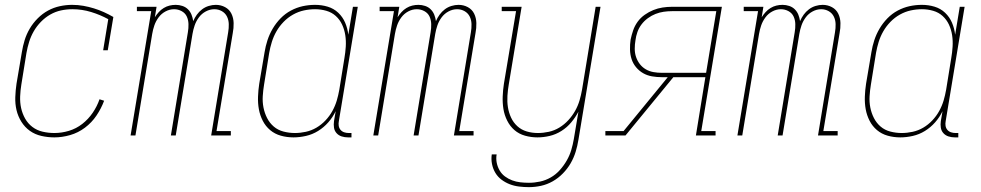

<svg xmlns="http://www.w3.org/2000/svg" viewBox="-20 -558 4040 791"><path d="M204 8Q177 8 150.5 2Q124 -4 103 -19Q82 -34 68 -56.5Q54 -79 48 -104.5Q42 -130 43 -158Q44 -186 48 -213L70 -343Q74 -368 81.5 -392.5Q89 -417 102.5 -440Q116 -463 135.5 -482.5Q155 -502 178 -514.5Q201 -527 226.5 -532.5Q252 -538 277 -538Q301 -538 323.5 -534Q346 -530 367 -523.5Q388 -517 408 -508Q428 -499 447 -488L424 -351H405L426 -479Q393 -497 355.5 -508.5Q318 -520 278 -520Q254 -520 231 -515Q208 -510 187 -498Q166 -486 148.5 -468Q131 -450 119 -429Q107 -408 100 -385.5Q93 -363 89 -340L68 -210Q64 -186 63 -161Q62 -136 67 -113Q72 -90 83.5 -69.5Q95 -49 113.5 -35Q132 -21 155.5 -15.5Q179 -10 204 -10Q234 -10 264 -19Q294 -28 319 -47.5Q344 -67 362 -93.5Q380 -120 390 -149L409 -143Q397 -111 377.5 -82Q358 -53 330 -32Q302 -11 269 -1.5Q236 8 204 8Z M518 0 603 -512H544V-530H625L618 -487Q625 -498 634 -508Q643 -518 654.5 -525Q666 -532 678.5 -535Q691 -538 704 -538Q718 -538 731.5 -533.5Q745 -529 754.5 -519.5Q764 -510 769 -497.5Q774 -485 776 -471Q782 -485 791 -497.5Q800 -510 812.5 -519.5Q825 -529 840 -533.5Q855 -538 869 -538Q890 -538 907.5 -528.5Q925 -519 933.5 -501.5Q942 -484 942.5 -463Q943 -442 939 -422L872 -18H931V0H850L920 -425Q923 -442 922.5 -459Q922 -476 915 -490Q908 -504 894 -512Q880 -520 863 -520Q845 -520 828 -511Q811 -502 799.5 -486.5Q788 -471 782 -453.5Q776 -436 773 -418L704 0H684L754 -425Q757 -442 756.5 -459Q756 -476 749.5 -490Q743 -504 728.5 -512Q714 -520 697 -520Q679 -520 662 -511Q645 -502 633.5 -486.5Q622 -471 616 -453.5Q610 -436 607 -418L538 0Z M1189 8Q1162 8 1137 1Q1112 -6 1093 -22Q1074 -38 1062.5 -60.5Q1051 -83 1046.5 -108Q1042 -133 1043 -160Q1044 -187 1048 -213L1070 -343Q1074 -368 1082 -392.5Q1090 -417 1103.5 -440Q1117 -463 1136 -482.5Q1155 -502 1178.5 -514.5Q1202 -527 1227 -532.5Q1252 -538 1278 -538Q1305 -538 1330 -530.5Q1355 -523 1373.5 -505.5Q1392 -488 1402 -464.5Q1412 -441 1415 -415L1434 -530H1454L1376 -59Q1374 -49 1375.5 -39.5Q1377 -30 1383 -23Q1389 -16 1398 -13Q1407 -10 1417 -10H1428V8H1414Q1400 8 1387.5 4Q1375 0 1366.5 -9.5Q1358 -19 1356 -32Q1354 -45 1356 -59L1363 -100Q1351 -75 1332.5 -54Q1314 -33 1290.5 -18.5Q1267 -4 1240.5 2Q1214 8 1189 8ZM1195 -10Q1217 -10 1240 -15Q1263 -20 1283.5 -32Q1304 -44 1321 -62Q1338 -80 1349.5 -101Q1361 -122 1367.5 -144Q1374 -166 1378 -189L1399 -319Q1403 -342 1404.5 -366Q1406 -390 1402.5 -413Q1399 -436 1389.5 -456.5Q1380 -477 1363.5 -492Q1347 -507 1324.5 -513.5Q1302 -520 1278 -520Q1255 -520 1232 -515Q1209 -510 1187.5 -498Q1166 -486 1148.5 -468Q1131 -450 1119 -429Q1107 -408 1100 -385.5Q1093 -363 1089 -340L1068 -210Q1064 -186 1062.5 -162Q1061 -138 1065.5 -115Q1070 -92 1080.5 -71.5Q1091 -51 1108 -36.5Q1125 -22 1148 -16Q1171 -10 1195 -10Z M1518 0 1603 -512H1544V-530H1625L1618 -487Q1625 -498 1634 -508Q1643 -518 1654.5 -525Q1666 -532 1678.5 -535Q1691 -538 1704 -538Q1718 -538 1731.5 -533.5Q1745 -529 1754.5 -519.5Q1764 -510 1769 -497.5Q1774 -485 1776 -471Q1782 -485 1791 -497.5Q1800 -510 1812.5 -519.5Q1825 -529 1840 -533.5Q1855 -538 1869 -538Q1890 -538 1907.5 -528.5Q1925 -519 1933.5 -501.5Q1942 -484 1942.5 -463Q1943 -442 1939 -422L1872 -18H1931V0H1850L1920 -425Q1923 -442 1922.5 -459Q1922 -476 1915 -490Q1908 -504 1894 -512Q1880 -520 1863 -520Q1845 -520 1828 -511Q1811 -502 1799.5 -486.5Q1788 -471 1782 -453.5Q1776 -436 1773 -418L1704 0H1684L1754 -425Q1757 -442 1756.5 -459Q1756 -476 1749.5 -490Q1743 -504 1728.5 -512Q1714 -520 1697 -520Q1679 -520 1662 -511Q1645 -502 1633.5 -486.5Q1622 -471 1616 -453.5Q1610 -436 1607 -418L1538 0Z M2159 213Q2139 213 2118.5 210.5Q2098 208 2080 201Q2062 194 2046.5 182.5Q2031 171 2021 154.5Q2011 138 2007 118Q2003 98 2006 78H2026Q2023 96 2026.5 113Q2030 130 2038.5 144.5Q2047 159 2060.5 169Q2074 179 2090 185Q2106 191 2123.5 193Q2141 195 2159 195Q2182 195 2205 190Q2228 185 2249 173Q2270 161 2286.5 142.5Q2303 124 2315 103Q2327 82 2333.5 60Q2340 38 2344 15L2363 -98Q2351 -75 2333.5 -54Q2316 -33 2293 -18.5Q2270 -4 2244.5 2Q2219 8 2194 8Q2168 8 2143 1Q2118 -6 2099.5 -22Q2081 -38 2069.5 -61Q2058 -84 2054 -109Q2050 -134 2051 -160.5Q2052 -187 2056 -213L2106 -512H2047V-530H2129L2076 -210Q2072 -187 2070.5 -163Q2069 -139 2072.5 -116.5Q2076 -94 2085.5 -73.5Q2095 -53 2111.5 -38Q2128 -23 2150 -16.5Q2172 -10 2196 -10Q2218 -10 2241 -15Q2264 -20 2284.5 -32.5Q2305 -45 2321.5 -63Q2338 -81 2349.5 -101.5Q2361 -122 2367.5 -144Q2374 -166 2378 -189L2434 -530H2454L2363 18Q2359 43 2351.5 67.5Q2344 92 2331 114.5Q2318 137 2299 156.5Q2280 176 2257 189Q2234 202 2209 207.5Q2184 213 2159 213Z M2474 0V-18H2549L2731 -240H2707Q2686 -240 2666 -243.5Q2646 -247 2629.5 -256.5Q2613 -266 2600.5 -281Q2588 -296 2582 -314.5Q2576 -333 2575.5 -354Q2575 -375 2578 -395Q2582 -414 2588.5 -433Q2595 -452 2607 -468.5Q2619 -485 2636 -497Q2653 -509 2671.5 -516.5Q2690 -524 2709.5 -527Q2729 -530 2748 -530H2954L2869 -18H2928V0H2847L2886 -240H2754L2557 0ZM2707 -258H2889L2931 -512H2748Q2731 -512 2714 -509.5Q2697 -507 2680.5 -500.5Q2664 -494 2649 -483Q2634 -472 2623 -457.5Q2612 -443 2606 -426Q2600 -409 2598 -392Q2595 -375 2595 -357Q2595 -339 2600.5 -323Q2606 -307 2616 -294Q2626 -281 2640.5 -272.5Q2655 -264 2672 -261Q2689 -258 2707 -258Z M3018 0 3103 -512H3044V-530H3125L3118 -487Q3125 -498 3134 -508Q3143 -518 3154.5 -525Q3166 -532 3178.5 -535Q3191 -538 3204 -538Q3218 -538 3231.5 -533.5Q3245 -529 3254.5 -519.5Q3264 -510 3269 -497.5Q3274 -485 3276 -471Q3282 -485 3291 -497.5Q3300 -510 3312.5 -519.5Q3325 -529 3340 -533.5Q3355 -538 3369 -538Q3390 -538 3407.5 -528.5Q3425 -519 3433.5 -501.5Q3442 -484 3442.5 -463Q3443 -442 3439 -422L3372 -18H3431V0H3350L3420 -425Q3423 -442 3422.5 -459Q3422 -476 3415 -490Q3408 -504 3394 -512Q3380 -520 3363 -520Q3345 -520 3328 -511Q3311 -502 3299.5 -486.5Q3288 -471 3282 -453.5Q3276 -436 3273 -418L3204 0H3184L3254 -425Q3257 -442 3256.5 -459Q3256 -476 3249.5 -490Q3243 -504 3228.5 -512Q3214 -520 3197 -520Q3179 -520 3162 -511Q3145 -502 3133.5 -486.5Q3122 -471 3116 -453.5Q3110 -436 3107 -418L3038 0Z M3689 8Q3662 8 3637 1Q3612 -6 3593 -22Q3574 -38 3562.5 -60.5Q3551 -83 3546.5 -108Q3542 -133 3543 -160Q3544 -187 3548 -213L3570 -343Q3574 -368 3582 -392.5Q3590 -417 3603.5 -440Q3617 -463 3636 -482.5Q3655 -502 3678.5 -514.5Q3702 -527 3727 -532.5Q3752 -538 3778 -538Q3805 -538 3830 -530.5Q3855 -523 3873.5 -505.5Q3892 -488 3902 -464.5Q3912 -441 3915 -415L3934 -530H3954L3876 -59Q3874 -49 3875.5 -39.5Q3877 -30 3883 -23Q3889 -16 3898 -13Q3907 -10 3917 -10H3928V8H3914Q3900 8 3887.5 4Q3875 0 3866.5 -9.5Q3858 -19 3856 -32Q3854 -45 3856 -59L3863 -100Q3851 -75 3832.5 -54Q3814 -33 3790.5 -18.5Q3767 -4 3740.5 2Q3714 8 3689 8ZM3695 -10Q3717 -10 3740 -15Q3763 -20 3783.5 -32Q3804 -44 3821 -62Q3838 -80 3849.5 -101Q3861 -122 3867.5 -144Q3874 -166 3878 -189L3899 -319Q3903 -342 3904.5 -366Q3906 -390 3902.5 -413Q3899 -436 3889.5 -456.5Q3880 -477 3863.5 -492Q3847 -507 3824.5 -513.5Q3802 -520 3778 -520Q3755 -520 3732 -515Q3709 -510 3687.5 -498Q3666 -486 3648.5 -468Q3631 -450 3619 -429Q3607 -408 3600 -385.5Q3593 -363 3589 -340L3568 -210Q3564 -186 3562.5 -162Q3561 -138 3565.5 -115Q3570 -92 3580.5 -71.5Q3591 -51 3608 -36.5Q3625 -22 3648 -16Q3671 -10 3695 -10Z"/></svg>

Font: Iosevka Slab Thin
Style: Italic
Weight: 100
Italic angle: -9°
Monospace: yes
Designer: Belleve Invis
Foundry: Belleve Invis
Version: Version 11.1.1; ttfautohint (v1.8.3)